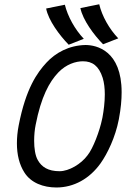

<svg xmlns="http://www.w3.org/2000/svg" viewBox="-20 -854 578 881"><path d="M522.7 -678C481.2 -721.1 448 -780.5 435.3 -834.4L348.9 -817C359.6 -762.8 410.9 -693.7 452.9 -650.9ZM364.5 -675.9C323.5 -719.4 290.8 -778.4 277.6 -832.3L191.7 -814.9C201.9 -760.7 253.2 -691.9 295.2 -648.8ZM372.1 -647.5C295.4 -646 233.9 -610.8 193.4 -566.9C150.4 -520.5 98.6 -447.8 65.9 -279.3C60.1 -250 57.6 -222.2 57.6 -196.3C57.6 -144 68.8 -99.1 91.3 -63.5C121.6 -14.6 179.2 6.3 238.8 6.3C319.3 6.3 391.1 -34.2 441.4 -104.5C473.6 -149.9 509.3 -224.6 524.9 -304.7L525.9 -310.1C534.7 -356.4 538.1 -396 538.1 -430.7C538.1 -621.6 423.3 -647.5 372.1 -647.5ZM153.3 -119.6C141.6 -140.1 136.7 -173.3 136.7 -208C136.7 -233.4 139.2 -259.8 143.6 -281.2C168.5 -409.2 206.1 -478.5 248 -522C283.7 -559.1 327.1 -572.8 360.4 -572.8C403.3 -572.8 433.6 -552.2 451.2 -496.6C458 -474.6 460.9 -448.2 460.9 -420.9C460.9 -385.3 456.1 -347.2 450.2 -315.4L448.2 -306.2C437.5 -253.9 407.2 -172.9 381.8 -141.6C352.1 -101.1 296.4 -68.4 253.4 -68.4C200.7 -68.4 170.9 -87.9 153.3 -119.6Z"/></svg>

Font: Fantasque Sans Mono
Style: RegItalic
Weight: 400
Italic angle: -11°
Monospace: yes
Designer: Jany Belluz
Version: Version 1.6.3